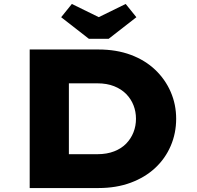

<svg xmlns="http://www.w3.org/2000/svg" viewBox="-20 -950 996 970"><path d="M130 0V-700H477Q568 -700 640.5 -673Q713 -646 764 -597.5Q815 -549 842.5 -485.5Q870 -422 870 -350Q870 -277 842.5 -213Q815 -149 764 -101.5Q713 -54 640.5 -27Q568 0 477 0ZM328 -126 297 -171H472Q520 -171 557 -185.5Q594 -200 618 -225Q642 -250 654.5 -282Q667 -314 667 -350Q667 -386 654.5 -418Q642 -450 617.5 -475Q593 -500 556.5 -514.5Q520 -529 472 -529H294L328 -572ZM429 -754 289 -863 343 -930 494 -856H464L615 -930L669 -863L529 -754Z"/></svg>

Font: Lexend Giga ExtraBold
Style: Regular
Weight: 800
Designer: Bonnie Shaver-Troup, Thomas Jockin
Foundry: Lexend
Version: Version 1.007